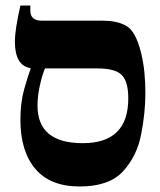

<svg xmlns="http://www.w3.org/2000/svg" viewBox="-20 -667 580 696"><path d="M507 -330Q507 -368 503.5 -404.5Q500 -441 491 -477Q472 -553 439 -572.5Q406 -592 353 -592H132Q90 -592 90 -628V-647H54Q34 -560 34 -516Q34 -429 91 -420V-418Q81 -391 67.5 -343Q54 -295 54 -232Q54 -119 108 -55Q162 9 269 9Q375 9 425.5 -45.5Q476 -100 491.5 -179Q507 -258 507 -330ZM116 -284Q116 -318 124 -355Q132 -392 143 -419H333Q397 -419 421 -395.5Q445 -372 445 -310Q445 -148 280 -148Q116 -148 116 -284Z"/></svg>

Font: Noto Serif Hebrew SemiCondensed Extra
Style: Regular
Weight: 800
Width: 4
Designer: Monotype Design Team
Foundry: Monotype Imaging Inc.
Version: Version 1.901